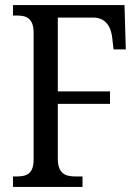

<svg xmlns="http://www.w3.org/2000/svg" viewBox="-20 -734 549 754"><path d="M31 0H304V-41H278C236 -41 207 -52 207 -112V-326H412V-375H207V-665H346C397 -665 417 -626 421 -583L426 -540H474L469 -714H31V-673H47C84 -673 112 -662 112 -605V-108C112 -51 85 -41 44 -41H31Z"/></svg>

Font: Noto Serif Lao Condensed
Style: Regular
Weight: 400
Width: 3
Designer: Monotype Design Team
Foundry: Monotype Imaging Inc.
Version: Version 2.003